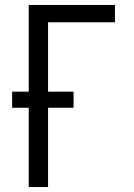

<svg xmlns="http://www.w3.org/2000/svg" viewBox="-20 -755 540 775"><path d="M96 0V-320H29V-385H96V-735H444V-665H174V-385H277V-320H174V0Z"/></svg>

Font: Iosevka Curly
Style: Regular
Weight: 400
Monospace: yes
Designer: Belleve Invis
Foundry: Belleve Invis
Version: Version 22.1.2; ttfautohint (v1.8.4)